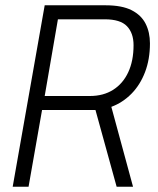

<svg xmlns="http://www.w3.org/2000/svg" viewBox="-20 -706 599 726"><path d="M28 0 149 -686H379Q441 -686 477.5 -667.5Q514 -649 530.5 -616.5Q547 -584 547 -542Q547 -482 528.5 -433.5Q510 -385 477 -351.5Q444 -318 401 -302L483 0H421L341 -290H139L88 0ZM149 -343H320Q371 -343 408 -366.5Q445 -390 465 -433Q485 -476 485 -535Q485 -581 460 -607Q435 -633 376 -633H199Z"/></svg>

Font: Archivo Condensed ExtraLight
Style: Italic
Weight: 250
Width: 3
Italic angle: -10°
Designer: Hector Gatti
Foundry: Omnibus-Type
Version: Version 2.001